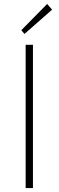

<svg xmlns="http://www.w3.org/2000/svg" viewBox="-20 -953 297 973"><path d="M110 0H147V-726H110ZM104 -781 244 -904 219 -933 88 -800Z"/></svg>

Font: Source Han Sans JP ExtraLight
Style: Regular
Weight: 250
Designer: Ryoko NISHIZUKA 西塚涼子 (kana, bopomofo & ideographs); Paul D. Hunt (Latin, Greek & Cyrillic); Sandoll Communications 산돌커뮤니
Foundry: Adobe
Version: Version 2.001;hotconv 1.0.107;makeotfexe 2.5.65593